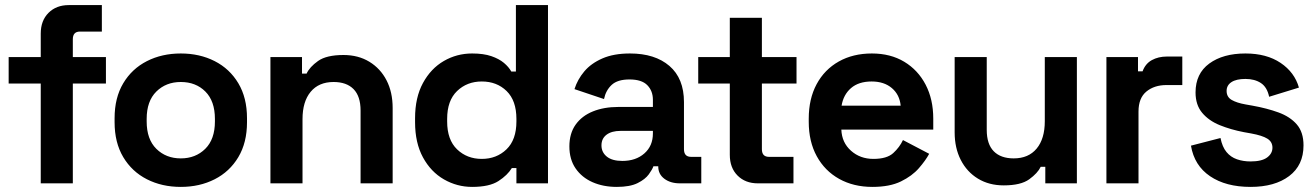

<svg xmlns="http://www.w3.org/2000/svg" viewBox="-20 -720 5167 754"><path d="M140 0V-392H14V-496H140V-588Q140 -639 170.5 -669.5Q201 -700 250 -700H380V-596H294Q266 -596 266 -566V-496H396V-392H266V0Z M430 -240V-256Q430 -336 464 -393Q498 -450 557 -480Q616 -510 690 -510Q764 -510 823 -480Q882 -450 916 -393Q950 -336 950 -256V-240Q950 -160 916 -103Q882 -46 823 -16Q764 14 690 14Q616 14 557 -16Q498 -46 464 -103Q430 -160 430 -240ZM824 -243V-253Q824 -323 786.5 -360.5Q749 -398 690 -398Q632 -398 594 -360.5Q556 -323 556 -253V-243Q556 -173 594 -135.5Q632 -98 690 -98Q748 -98 786 -135.5Q824 -173 824 -243Z M1042 0V-496H1166V-431H1184Q1196 -457 1229 -480.5Q1262 -504 1329 -504Q1387 -504 1430.5 -477.5Q1474 -451 1498 -404.5Q1522 -358 1522 -296V0H1396V-286Q1396 -342 1368.5 -370Q1341 -398 1290 -398Q1232 -398 1200 -359.5Q1168 -321 1168 -252V0Z M1610 -240V-256Q1610 -337 1641 -394Q1672 -451 1723 -480.5Q1774 -510 1834 -510Q1879 -510 1909.5 -499.5Q1940 -489 1959 -473Q1978 -457 1988 -439H2006V-700H2132V0H2008V-60H1990Q1973 -32 1937.5 -9Q1902 14 1834 14Q1775 14 1723.5 -15.5Q1672 -45 1641 -102Q1610 -159 1610 -240ZM2008 -243V-253Q2008 -325 1969.5 -362.5Q1931 -400 1872 -400Q1814 -400 1775 -362.5Q1736 -325 1736 -253V-243Q1736 -171 1775 -133.5Q1814 -96 1872 -96Q1930 -96 1969 -133.5Q2008 -171 2008 -243Z M2216 -145Q2216 -196 2240.5 -230.5Q2265 -265 2308.5 -282.5Q2352 -300 2408 -300H2544V-328Q2544 -363 2522 -385.5Q2500 -408 2452 -408Q2405 -408 2382 -386.5Q2359 -365 2352 -331L2236 -370Q2248 -408 2274.5 -439.5Q2301 -471 2345.5 -490.5Q2390 -510 2454 -510Q2552 -510 2609 -461Q2666 -412 2666 -319V-134Q2666 -104 2694 -104H2734V0H2650Q2613 0 2589 -18Q2565 -36 2565 -66V-67H2546Q2542 -55 2528 -35.5Q2514 -16 2484 -1Q2454 14 2402 14Q2349 14 2307 -4.5Q2265 -23 2240.5 -58.5Q2216 -94 2216 -145ZM2544 -196V-206H2417Q2382 -206 2362 -191Q2342 -176 2342 -149Q2342 -122 2363 -105Q2384 -88 2424 -88Q2477 -88 2510.5 -117.5Q2544 -147 2544 -196Z M2956 0Q2907 0 2876.5 -30.5Q2846 -61 2846 -112V-392H2722V-496H2846V-650H2972V-496H3108V-392H2972V-134Q2972 -104 3000 -104H3096V0Z M3156 -242V-254Q3156 -332 3187 -389.5Q3218 -447 3274 -478.5Q3330 -510 3404 -510Q3477 -510 3531 -477.5Q3585 -445 3615 -387.5Q3645 -330 3645 -254V-211H3284Q3286 -160 3322 -128Q3358 -96 3410 -96Q3463 -96 3488 -119Q3513 -142 3526 -170L3629 -116Q3615 -90 3588.5 -59.5Q3562 -29 3518 -7.5Q3474 14 3406 14Q3332 14 3275.5 -17.5Q3219 -49 3187.5 -106.5Q3156 -164 3156 -242ZM3517 -305Q3513 -348 3482.5 -374Q3452 -400 3403 -400Q3352 -400 3322 -374Q3292 -348 3285 -305Z M3729 -200V-496H3855V-210Q3855 -154 3882.5 -126Q3910 -98 3961 -98Q4019 -98 4051 -136.5Q4083 -175 4083 -244V-496H4209V0H4085V-65H4067Q4055 -40 4022 -16Q3989 8 3922 8Q3864 8 3820.5 -18.5Q3777 -45 3753 -92Q3729 -139 3729 -200Z M4325 0V-496H4449V-440H4467Q4478 -470 4503.5 -484Q4529 -498 4563 -498H4623V-386H4561Q4513 -386 4482 -360.5Q4451 -335 4451 -282V0Z M4657 -148 4773 -178Q4780 -143 4796.5 -123Q4813 -103 4837.5 -94.5Q4862 -86 4891 -86Q4935 -86 4956 -101.5Q4977 -117 4977 -140Q4977 -163 4957 -175.5Q4937 -188 4893 -196L4865 -201Q4813 -211 4770 -228.5Q4727 -246 4701 -277Q4675 -308 4675 -357Q4675 -431 4729 -470.5Q4783 -510 4871 -510Q4954 -510 5009 -473Q5064 -436 5081 -376L4964 -340Q4956 -378 4931.5 -394Q4907 -410 4871 -410Q4835 -410 4816 -397.5Q4797 -385 4797 -363Q4797 -339 4817 -327.5Q4837 -316 4871 -310L4899 -305Q4955 -295 5000.5 -278.5Q5046 -262 5072.5 -231.5Q5099 -201 5099 -149Q5099 -71 5042.5 -28.5Q4986 14 4891 14Q4794 14 4732 -28Q4670 -70 4657 -148Z"/></svg>

Font: Space Grotesk Frontify
Style: Bold
Weight: 700
Designer: Florian Karsten
Version: Version 2.000